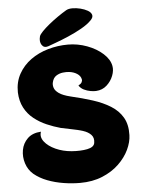

<svg xmlns="http://www.w3.org/2000/svg" viewBox="-65 -1062 844 1128"><g transform="rotate(-5 357.0 -498.0)"><path d="M368 -1003Q382 -1011 405 -1011Q428 -1011 452 -1005Q476 -999 494.5 -988.5Q513 -978 517.5 -963Q522 -948 505 -931Q484 -909 446 -887.5Q408 -866 366 -848Q324 -830 290.5 -818Q257 -806 244 -801Q219 -793 206 -813Q193 -833 201 -863Q204 -874 221.5 -892Q239 -910 263.5 -930Q288 -950 316 -969.5Q344 -989 368 -1003ZM360 -801Q418 -801 473 -780.5Q528 -760 565.5 -726Q603 -692 610 -653Q615 -627 603 -595.5Q591 -564 565 -540.5Q539 -517 502 -515Q489 -514 469 -517.5Q449 -521 430.5 -530Q412 -539 401 -556Q416 -564 421 -573Q426 -582 424 -591Q420 -611 400 -624Q380 -637 353 -640Q337 -642 316 -639.5Q295 -637 277 -625.5Q259 -614 253 -588Q249 -573 254.5 -555.5Q260 -538 282 -522.5Q304 -507 349 -496Q418 -480 477.5 -461Q537 -442 582 -414Q627 -386 651.5 -344Q676 -302 674 -240Q673 -199 652 -154.5Q631 -110 591 -71.5Q551 -33 493 -9Q435 15 361 15Q314 15 264 7Q214 -1 169.5 -18Q125 -35 91 -63Q61 -89 48.5 -128Q36 -167 43 -206.5Q50 -246 78.5 -274Q107 -302 158 -305Q147 -275 169 -246.5Q191 -218 234 -198.5Q277 -179 328 -175Q381 -171 420.5 -179Q460 -187 464 -212Q469 -242 452 -260Q435 -278 405 -287.5Q375 -297 340 -303.5Q305 -310 275 -317Q235 -328 194.5 -345.5Q154 -363 120 -390Q86 -417 65.5 -456Q45 -495 43 -547Q42 -608 68.5 -655.5Q95 -703 140 -735.5Q185 -768 242.5 -784.5Q300 -801 360 -801Z"/></g></svg>

Font: Potta One
Style: Regular
Weight: 400
Designer: 108,108go
Foundry: Font Zone 108
Version: Version 1.000